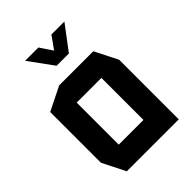

<svg xmlns="http://www.w3.org/2000/svg" viewBox="-207 -808 907 907"><g transform="rotate(-45 246.5 -354.5)"><path d="M160 -397V-513H387L445 -398V-397ZM98 0 40 -115V-116H325V0ZM40 -116V-454L159 -513H160V-116ZM325 0V-397H445V0ZM216 -587 128 -708V-709H216L289 -600ZM216 -587 303 -709H389V-708L298 -587Z"/></g></svg>

Font: Foldit Medium
Style: Regular
Weight: 500
Version: Version 1.003